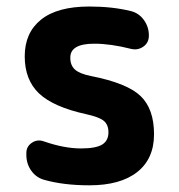

<svg xmlns="http://www.w3.org/2000/svg" viewBox="-20 -550 540 580"><path d="M254.9 -320.3Q364.3 -298.8 404.8 -259.8Q445.3 -220.7 445.3 -144.5Q445.3 -70.3 394.5 -30.3Q343.8 9.8 250 9.8Q171.9 9.8 113.3 -6.8Q88.9 -13.7 74.2 -34.7Q59.6 -55.7 59.6 -82V-87.9Q59.6 -107.4 76.2 -118.7Q92.8 -129.9 112.3 -123Q173.8 -101.6 224.6 -101.6Q269.5 -101.6 288.6 -113.3Q307.6 -125 307.6 -150.4Q307.6 -172.9 293.9 -184.6Q280.3 -196.3 240.2 -205.1Q141.6 -226.6 98.1 -267.6Q54.7 -308.6 54.7 -379.9Q54.7 -451.2 104 -490.7Q153.3 -530.3 250 -530.3Q319.3 -530.3 375 -516.6Q399.4 -510.7 414.6 -489.7Q429.7 -468.8 429.7 -443.4V-442.4Q429.7 -420.9 413.1 -409.2Q396.5 -397.5 376 -402.3Q314.5 -418 264.6 -418Q191.4 -418 192.4 -375Q192.4 -352.5 206.5 -339.8Q220.7 -327.1 254.9 -320.3Z"/></svg>

Font: Rounded Mgen+ 1m bold
Style: Bold
Weight: 700
Designer: [Source Han Sans]
Ryoko NISHIZUKA  (kana & ideographs); Paul D. Hunt (Latin, Greek & Cyrillic); Wenlong ZHANG  (bopomofo
Version: Version 1.059.20150602